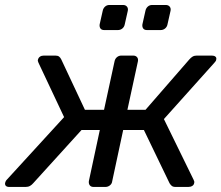

<svg xmlns="http://www.w3.org/2000/svg" viewBox="-45 -740 876 760"><path d="M-8.2 0Q-17.4 0 -21.7 -4.2Q-25.9 -8.3 -24.8 -15.9Q-23.8 -19.2 -22.6 -22.2Q-21.4 -25.2 -17.8 -28.9L208.7 -276.4L107.3 -491.6Q105.5 -495.2 104.9 -498.5Q104.3 -501.8 105.3 -504.1Q107.3 -511.7 113.4 -515.8Q119.4 -520 128.6 -520H174Q183.9 -520 189 -515.9Q194.1 -511.9 197.6 -504.6L291.2 -305.3H366.8L408.4 -497.1Q410.4 -507.3 417.8 -513.6Q425.3 -520 435.5 -520H482.1Q492.3 -520 497.6 -513.6Q502.9 -507.3 500.9 -497.1L459.3 -305.3H530.9L704.3 -504.6Q710.6 -511.9 717.3 -515.9Q724.1 -520 733.9 -520H793.4Q802.6 -520 807.7 -515.8Q812.8 -511.7 810.8 -504.1Q810.6 -498.6 803.6 -491.6L603.8 -268.7L721.1 -28.9Q722.9 -25.2 723.8 -22.2Q724.7 -19.2 723.7 -15.9Q722.7 -8.3 716.2 -4.2Q709.6 0 700.4 0H650.2Q640.1 0 635 -4.2Q629.9 -8.5 626.2 -14.6L524.6 -225.4H442.6L399.2 -22.9Q398.1 -12.7 390.2 -6.4Q382.3 0 372.1 0H325.5Q315.3 0 310.4 -6.4Q305.6 -12.7 306.7 -22.9L350.1 -225.4H277.7L86.3 -14.6Q81.2 -8.5 73.9 -4.2Q66.5 0 56.4 0ZM536.6 -621Q526.6 -621 522 -627.1Q517.4 -633.2 518.6 -643.2L530.7 -697.3Q532.7 -707.3 539.9 -713.8Q547.1 -720.3 557.1 -720.3H611.2Q621.2 -720.3 626.7 -713.8Q632.1 -707.3 630.1 -697.3L617.9 -643.2Q615.9 -633.2 608.3 -627.1Q600.7 -621 590.7 -621ZM367.4 -621Q357.4 -621 352.8 -627.1Q348.2 -633.2 349.4 -643.2L361.6 -697.3Q363.6 -707.3 370.8 -713.8Q378 -720.3 388 -720.3H442.1Q452.1 -720.3 457.5 -713.8Q462.9 -707.3 460.9 -697.3L448.7 -643.2Q446.7 -633.2 439.2 -627.1Q431.6 -621 421.6 -621Z"/></svg>

Font: Rubik Light
Style: Italic
Weight: 300
Italic angle: -12°
Designer: Hubert and Fischer
Foundry: Hubert and Fischer
Version: Version 2.300;gftools[0.9.30]